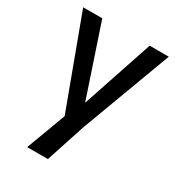

<svg xmlns="http://www.w3.org/2000/svg" viewBox="-176 -635 859 940"><g transform="rotate(30 253.5 -165.0)"><path d="M239 200H122L205 -23L17 -530H125L259 -130L393 -530H501L312 -23Z"/></g></svg>

Font: Tanohe Sans Medium
Style: Regular
Weight: 500
Designer: Village Type and Design LLC
Foundry: Cooper Hewitt Smithsonian Design Museum
Version: Version 1.00;September 29, 2021;FontCreator 13.0.0.2655 64-b